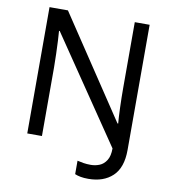

<svg xmlns="http://www.w3.org/2000/svg" viewBox="-96 -889 952 1069"><g transform="rotate(10 380.0 -355.0)"><path d="M475 97Q450 97 431.5 93.5Q413 90 399 84V8Q415 12 434 15Q453 18 475 18Q501 18 524.5 8.5Q548 -1 563.5 -25.5Q579 -50 579 -93L176 -686H172Q174 -667 175.5 -632Q177 -597 178.5 -557Q180 -517 180 -480V-93H97V-807H201L582 -235H586Q583 -267 581 -323.5Q579 -380 579 -435V-807H663V-99Q663 1 612 49Q561 97 475 97Z"/></g></svg>

Font: Noto Sans Telugu UI
Style: Regular
Weight: 400
Designer: Jelle Bosma - Monotype Design Team
Foundry: Monotype Imaging Inc.
Version: Version 2.005; ttfautohint (v1.8.4.7-5d5b)